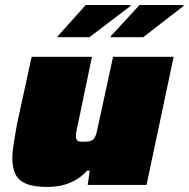

<svg xmlns="http://www.w3.org/2000/svg" viewBox="-20 -736 751 764"><path d="M171 8Q115 8 84 -5Q53 -18 41 -44Q29 -70 29 -107Q29 -130 35 -168Q41 -206 48 -244L106 -510H346L294 -261Q290 -245 286 -224.5Q282 -204 282 -196Q282 -186 285 -180.5Q288 -175 294.5 -173.5Q301 -172 310 -172Q327 -172 336.5 -174Q346 -176 352 -182Q358 -188 362 -200.5Q366 -213 370 -234L430 -510H671L563 0H329L337 -57H327Q303 -31 275 -16.5Q247 -2 220 3Q193 8 171 8ZM420 -588 421 -592 535 -716H711L710 -712L550 -588ZM209 -588 210 -592 321 -716H500L499 -712L336 -588Z"/></svg>

Font: Saira Expanded Black
Style: Italic
Weight: 900
Width: 7
Italic angle: -12°
Designer: Hector Gatti with collaboration of the Omnibus-Type team
Foundry: Omnibus-Type
Version: Version 1.101